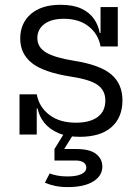

<svg xmlns="http://www.w3.org/2000/svg" viewBox="-20 -562 586 802"><path d="M313.5 9.5Q260 9.5 223.2 -6.5Q186.5 -22.5 165 -49.2Q143.5 -76 137 -109H119L133.5 -168Q143 -115.5 185.8 -82.5Q228.5 -49.5 297 -49.5Q355.5 -49.5 387.8 -73.2Q420 -97 420 -142.5Q420 -184 388 -207Q356 -230 276 -242Q161.5 -260 113 -298.8Q64.5 -337.5 64.5 -401Q64.5 -465 109 -503.5Q153.5 -542 233 -542Q285.5 -542 319.8 -526Q354 -510 372.5 -483.2Q391 -456.5 396.5 -424.5H414.5L400 -368Q391 -419 351 -451.2Q311 -483.5 246.5 -483.5Q194.5 -483.5 165.2 -461.5Q136 -439.5 136 -403Q136 -364.5 172.5 -342.8Q209 -321 287.5 -308.5Q398.5 -291 445 -251Q491.5 -211 491.5 -143Q491.5 -71.5 445.8 -31Q400 9.5 313.5 9.5ZM61.5 0V-168H133.5V0ZM400 -368V-532.5H472V-368ZM187.5 162.5Q201.5 168 220.2 171.5Q239 175 261.5 175Q299.5 175 320 165.2Q340.5 155.5 340.5 138Q340.5 124.5 329 116.5Q317.5 108.5 296 108.5H207.5V60.5H298.5Q355.5 60.5 381.5 81.2Q407.5 102 407.5 134Q407.5 172 369.8 195.8Q332 219.5 262.5 219.5Q234 219.5 210.2 214.5Q186.5 209.5 167.5 201ZM252 -11.5H293L248 60.5H207.5Z"/></svg>

Font: Hepta Slab
Style: Regular
Weight: 400
Designer: Michael LaGattuta
Foundry: Michael LaGattuta
Version: Version 1.100